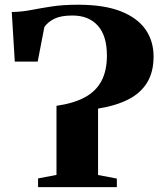

<svg xmlns="http://www.w3.org/2000/svg" viewBox="-20 -772 674 792"><path d="M137 0V-36L213 -50.5V-335.5Q283 -345.5 329.2 -370.2Q375.5 -395 398.2 -437.5Q421 -480 421 -542.5Q421 -625 383.2 -666.5Q345.5 -708 279 -708Q231.5 -708 204.5 -694.8Q177.5 -681.5 163 -660.5L135.5 -518H41L28.5 -722.5Q68.5 -723 107.2 -730.5Q146 -738 192.5 -745.2Q239 -752.5 302.5 -752.5Q408.5 -752.5 477.2 -725.8Q546 -699 579.8 -651Q613.5 -603 613.5 -539Q613.5 -475.5 587.2 -432Q561 -388.5 510 -362.2Q459 -336 384.5 -324V-50L462 -35.5V0Z"/></svg>

Font: Merriweather 96pt ExtraBold
Style: Regular
Weight: 800
Version: Version 2.100